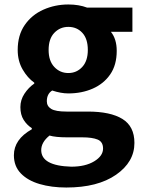

<svg xmlns="http://www.w3.org/2000/svg" viewBox="-20 -594 637 857"><path d="M276 243Q210 243 157 227.5Q104 212 73 180Q42 148 42 99Q42 28 122 -17V-22Q100 -36 85.5 -59Q71 -82 71 -116Q71 -148 89 -175.5Q107 -203 133 -221V-225Q103 -246 81 -284Q59 -322 59 -371Q59 -437 90.5 -482.5Q122 -528 174 -551Q226 -574 285 -574Q332 -574 369 -560H571V-452H475Q501 -420 501 -367Q501 -304 472 -262Q443 -220 394 -198.5Q345 -177 285 -177Q252 -177 213 -190Q189 -175 189 -142Q189 -120 208.5 -108Q228 -96 277 -96H372Q473 -96 526.5 -63Q580 -30 580 44Q580 129 498 186Q416 243 276 243ZM285 -268Q322 -268 347 -295Q372 -322 372 -371Q372 -421 347.5 -447.5Q323 -474 285 -474Q248 -474 222.5 -447.5Q197 -421 197 -371Q197 -322 222.5 -295Q248 -268 285 -268ZM298 150Q361 150 400.5 126Q440 102 440 69Q440 39 416 29Q392 19 347 19H279Q228 19 201 11Q164 41 164 76Q164 146 298 150Z"/></svg>

Font: Source Han Sans CN Bold
Style: Bold
Weight: 700
Designer: Ryoko NISHIZUKA 西塚涼子 (kana & ideographs); Paul D. Hunt (Latin, Greek & Cyrillic); Wenlong ZHANG 张文龙 (bopomofo); Sandoll 
Foundry: Adobe Systems Incorporated
Version: Version 1.00;May 30, 2023;FontCreator 11.5.0.2422 32-bit